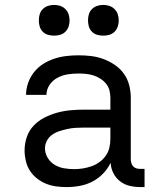

<svg xmlns="http://www.w3.org/2000/svg" viewBox="-20 -753 640 781"><path d="M251 8Q251 8 251 8Q251 8 250 8Q229 8 207.5 5Q186 2 166.5 -6Q147 -14 130 -27.5Q113 -41 101.5 -59Q90 -77 85 -98.5Q80 -120 80 -141Q80 -169 89 -195.5Q98 -222 117 -242Q136 -262 160.5 -274.5Q185 -287 212 -294.5Q239 -302 266.5 -304.5Q294 -307 321 -307H429V-355Q429 -371 425 -386Q421 -401 411 -413Q401 -425 387.5 -433.5Q374 -442 359.5 -446.5Q345 -451 329.5 -452.5Q314 -454 299 -454Q277 -454 255 -450.5Q233 -447 213.5 -436.5Q194 -426 181.5 -407.5Q169 -389 169 -367Q169 -367 169 -367Q169 -367 169 -367H86Q86 -367 86 -367Q86 -367 86 -367Q86 -392 94.5 -416Q103 -440 118.5 -459.5Q134 -479 155 -492.5Q176 -506 200 -514Q224 -522 249 -525Q274 -528 299 -528Q325 -528 350.5 -525Q376 -522 400.5 -513Q425 -504 447 -489Q469 -474 484 -453Q499 -432 505.5 -406.5Q512 -381 512 -355V-104Q512 -97 514.5 -89Q517 -81 522.5 -75.5Q528 -70 535.5 -68Q543 -66 551 -66H568V8H551Q529 8 507.5 3Q486 -2 468.5 -15.5Q451 -29 441 -49Q431 -69 430 -91Q418 -66 399 -46.5Q380 -27 356 -14.5Q332 -2 305 3Q278 8 251 8ZM282 -65Q300 -65 318 -68Q336 -71 353 -77Q370 -83 385 -94Q400 -105 410.5 -120Q421 -135 425 -153Q429 -171 429 -189V-234H321Q305 -234 288 -233Q271 -232 255 -228.5Q239 -225 223 -220Q207 -215 193 -205.5Q179 -196 171 -181Q163 -166 163 -150Q163 -129 174 -111Q185 -93 202.5 -82.5Q220 -72 240.5 -68.5Q261 -65 282 -65ZM400 -608Q387 -608 375 -611.5Q363 -615 354 -624Q345 -633 341.5 -645Q338 -657 338 -670Q338 -683 341.5 -695Q345 -707 354 -716Q363 -725 375 -729Q387 -733 400 -733Q413 -733 425 -729Q437 -725 446 -716Q455 -707 459 -695Q463 -683 463 -670Q463 -657 459 -645Q455 -633 446 -624Q437 -615 425 -611.5Q413 -608 400 -608ZM200 -608Q187 -608 175 -611.5Q163 -615 154 -624Q145 -633 141.5 -645Q138 -657 138 -670Q138 -683 141.5 -695Q145 -707 154 -716Q163 -725 175 -729Q187 -733 200 -733Q213 -733 225 -729Q237 -725 246 -716Q255 -707 259 -695Q263 -683 263 -670Q263 -657 259 -645Q255 -633 246 -624Q237 -615 225 -611.5Q213 -608 200 -608Z"/></svg>

Font: Iosevka Meiseki Sans
Style: Regular
Weight: 400
Monospace: yes
Designer: Belleve Invis
Foundry: Belleve Invis
Version: Version 11.2.6; ttfautohint (v1.8.4)